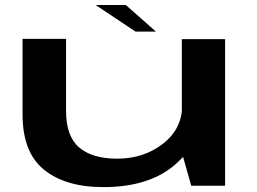

<svg xmlns="http://www.w3.org/2000/svg" viewBox="-20 -741 1025 766"><path d="M743 0H878V-585H705.5V-132.5ZM243.5 -586H70V-284Q70 -133 155.8 -63.8Q241.5 5.5 392.5 5.5Q582.5 5.5 687 -91.8Q791.5 -189 791.5 -266.5L707 -323Q707 -227 630.2 -167.5Q553.5 -108 448 -108Q347.5 -108 295.5 -153Q243.5 -198 243.5 -298ZM520.5 -615H602L482 -721H361.5Z"/></svg>

Font: Anybody ExtraExpanded SemiBold
Style: Regular
Weight: 600
Width: 8
Version: Version 1.113;gftools[0.9.25]